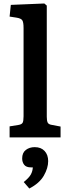

<svg xmlns="http://www.w3.org/2000/svg" viewBox="-20 -787 391 1100"><path d="M35 0V-63L85 -71Q104 -74 109.5 -83.5Q115 -93 115 -121V-626Q115 -660 107.5 -671Q100 -682 74 -686L35 -692L42 -759L234 -767L248 -755V-118Q248 -96 253 -85Q258 -74 279 -71L327 -62V0ZM148 293 116 256Q147 231 157 212Q167 193 168 172H158Q130 172 118.5 157Q107 142 107 121Q107 88 128 72Q149 56 179 56Q215 56 235.5 78Q256 100 256 136Q256 176 231 219.5Q206 263 148 293Z"/></svg>

Font: Literata 12pt SemiBold
Style: Regular
Weight: 600
Designer: Latin by Veronika Burian and Jose Scaglione. Greek by Irene Vlachou. Cyrillic by Vera Evstafieva.
Foundry: TypeTogether
Version: Version 3.002